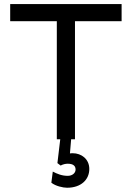

<svg xmlns="http://www.w3.org/2000/svg" viewBox="-20 -674 637 929"><path d="M29.3 -654.3V-571.3H254.9V0H271.5L257.8 115.2L273.4 127C286.1 120.1 298.8 118.2 307.6 118.2C333 118.2 345.7 127.9 345.7 146.5C345.7 163.1 330.1 176.8 307.6 176.8C279.3 176.8 255.9 167 235.4 156.2L228.5 210C249 226.6 285.2 234.4 304.7 234.4C372.1 234.4 412.1 195.3 412.1 143.6C412.1 95.7 374 67.4 332 67.4C327.1 67.4 323.2 67.4 318.4 68.4L324.2 0H342.8V-571.3H568.4V-654.3Z"/></svg>

Font: Sen-gleads
Style: Regular
Weight: 400
Designer: Kosal Sen, Philatype
Foundry: Philatype
Version: Version 1.004; ttfautohint (v1.8.3)